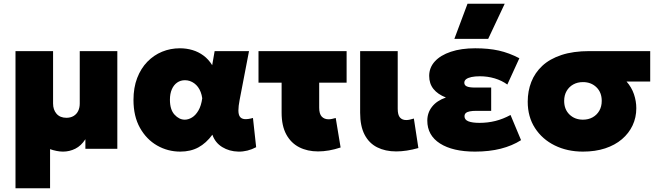

<svg xmlns="http://www.w3.org/2000/svg" viewBox="-20 -792 3496 1022"><path d="M62.5 210V-520H262.5V-241Q262.5 -207.5 281.2 -186.2Q300 -165 333.5 -165Q356 -165 372 -174.8Q388 -184.5 396.2 -201.5Q404.5 -218.5 404.5 -241V-520H604.5V0H434.5V-51Q412 -16 381 -0.5Q350 15 315.5 15Q299 15 281.5 11.5Q264 8 246.5 2V210Z M939.5 15Q873 15 816.2 -17.5Q759.5 -50 725 -111.5Q690.5 -173 690.5 -260Q690.5 -325.5 710.2 -376.8Q730 -428 764.2 -463.2Q798.5 -498.5 843 -516.8Q887.5 -535 937.5 -535Q972.5 -535 1004.5 -525.5Q1036.5 -516 1063.2 -496.2Q1090 -476.5 1109.5 -445L1122.5 -520H1305.5L1255.5 -260Q1249 -226.5 1249 -204.2Q1249 -182 1257 -170.8Q1265 -159.5 1282 -158Q1299 -156.5 1326.5 -164L1343.5 -8.5Q1297 16 1248.8 15Q1200.5 14 1162.8 -9.2Q1125 -32.5 1110.5 -75Q1077.5 -30 1036 -7.5Q994.5 15 939.5 15ZM963.5 -155Q983 -155 1002.2 -166.8Q1021.5 -178.5 1036.2 -203.8Q1051 -229 1056.5 -269Q1054 -287 1048.2 -302Q1042.5 -317 1033.8 -328.8Q1025 -340.5 1014 -348.5Q1003 -356.5 990.5 -360.8Q978 -365 964.5 -365Q941 -365 923 -352.5Q905 -340 894.8 -316.8Q884.5 -293.5 884.5 -261Q884.5 -208.5 909 -181.8Q933.5 -155 963.5 -155Z M1673 14Q1616.5 14 1572.8 -8.2Q1529 -30.5 1504 -76.2Q1479 -122 1479 -192V-352H1356V-520H1825V-352H1679V-219Q1679 -185.5 1692.8 -171.2Q1706.5 -157 1729 -157Q1737.5 -157 1747 -159Q1756.5 -161 1767 -164L1793 -7Q1761.5 3.5 1731.2 8.8Q1701 14 1673 14Z M2089 14Q2031 14 1987.8 -7.8Q1944.5 -29.5 1920.8 -75Q1897 -120.5 1897 -192V-520H2097V-213Q2097 -180 2109 -166.5Q2121 -153 2142 -153Q2151 -153 2161.5 -155.2Q2172 -157.5 2183 -161L2207 -4Q2175 5 2145.5 9.5Q2116 14 2089 14Z M2508.5 15Q2390 15 2322.2 -28.2Q2254.5 -71.5 2254.5 -150Q2254.5 -192 2280 -224.2Q2305.5 -256.5 2353.5 -273Q2310 -290 2287.2 -318.5Q2264.5 -347 2264.5 -388Q2264.5 -432 2294.5 -465Q2324.5 -498 2379.8 -516.5Q2435 -535 2509.5 -535Q2580.5 -535 2635.2 -522.8Q2690 -510.5 2744.5 -482L2680.5 -342Q2651 -363.5 2613.2 -374.8Q2575.5 -386 2534.5 -386Q2508 -386 2489.5 -382Q2471 -378 2461.2 -370.5Q2451.5 -363 2451.5 -351.5Q2451.5 -338 2465 -332Q2478.5 -326 2507.5 -326H2594.5V-202H2515.5Q2494.5 -202 2480.5 -199.2Q2466.5 -196.5 2459.5 -190.2Q2452.5 -184 2452.5 -173Q2452.5 -154.5 2473.2 -146.2Q2494 -138 2532.5 -138Q2576.5 -138 2617.2 -148.2Q2658 -158.5 2697.5 -180L2753.5 -46Q2706.5 -16 2645.5 -0.5Q2584.5 15 2508.5 15ZM2398.5 -585 2468.5 -772H2666.5L2578.5 -585Z M3083 15Q2999.5 15 2933 -17.8Q2866.5 -50.5 2827.8 -110.2Q2789 -170 2789 -251Q2789 -307 2808 -355.8Q2827 -404.5 2866.5 -441.5Q2906 -478.5 2968.5 -499.2Q3031 -520 3118 -520H3441V-358H3315Q3342 -327.5 3354.5 -290.5Q3367 -253.5 3367 -216Q3367 -166.5 3347.2 -124.5Q3327.5 -82.5 3290.5 -51Q3253.5 -19.5 3201 -2.2Q3148.5 15 3083 15ZM3083 -155Q3112 -155 3134.5 -167.5Q3157 -180 3170 -202.5Q3183 -225 3183 -255Q3183 -300 3154.8 -327.5Q3126.5 -355 3083 -355Q3054 -355 3031.5 -342.5Q3009 -330 2996 -307.5Q2983 -285 2983 -255Q2983 -210 3011.2 -182.5Q3039.5 -155 3083 -155Z"/></svg>

Font: Geologica Cursive Black
Style: Regular
Weight: 900
Designer: Sindre Bremnes, Frode Helland
Foundry: Monokrom Skriftforlag AS
Version: Version 1.010;gftools[0.9.28]